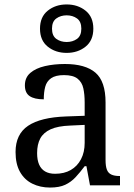

<svg xmlns="http://www.w3.org/2000/svg" viewBox="-20 -834 603 864"><path d="M205 10Q161 10 125.5 -7.5Q90 -25 70 -60.5Q50 -96 50 -150Q50 -230 106.5 -268Q163 -306 278 -310L361 -313V-373Q361 -409 355 -436.5Q349 -464 329 -480Q309 -496 268 -496Q230 -496 210 -482Q190 -468 183.5 -443.5Q177 -419 177 -387Q135 -387 113.5 -401.5Q92 -416 92 -450Q92 -485 116.5 -506Q141 -527 182 -536.5Q223 -546 272 -546Q364 -546 409.5 -507Q455 -468 455 -373V-114Q455 -86 461 -70.5Q467 -55 481 -48.5Q495 -42 517 -42H520V0H385L369 -86H361Q340 -58 320 -36.5Q300 -15 273.5 -2.5Q247 10 205 10ZM228 -52Q269 -52 298.5 -69Q328 -86 344.5 -117.5Q361 -149 361 -191V-272L297 -269Q240 -267 207.5 -252Q175 -237 161 -210.5Q147 -184 147 -145Q147 -114 156 -93.5Q165 -73 183 -62.5Q201 -52 228 -52ZM365 -624Q330 -596 280 -596Q230 -596 195 -624Q160 -652 160 -705Q160 -758 195 -786Q230 -814 280 -814Q330 -814 365 -786Q400 -758 400 -705Q400 -652 365 -624ZM233.5 -659Q253 -645 280 -645Q307 -645 326.5 -659Q346 -673 346 -705Q346 -737 326.5 -751Q307 -765 280 -765Q253 -765 233.5 -751Q214 -737 214 -705Q214 -673 233.5 -659Z"/></svg>

Font: Noto Serif Georgian
Style: Regular
Weight: 400
Designer: Monotype Design Team, Akaki Razmadze
Foundry: Google LLC
Version: Version 2.002